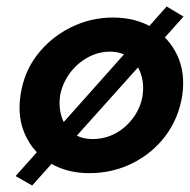

<svg xmlns="http://www.w3.org/2000/svg" viewBox="-20 -524 585 591"><path d="M43 -230Q33 -162 58 -108Q83 -54 134 -22.5Q185 9 255 9Q326 9 387.5 -21.5Q449 -52 489.5 -106Q530 -160 541 -230Q551 -299 526 -353Q501 -407 449.5 -438.5Q398 -470 328 -470Q258 -470 196.5 -439Q135 -408 94 -354.5Q53 -301 43 -230ZM165 -230Q172 -267 194 -297.5Q216 -328 249 -346.5Q282 -365 318 -365Q355 -365 379.5 -345.5Q404 -326 414 -295.5Q424 -265 419 -230Q413 -193 390.5 -162Q368 -131 335.5 -113.5Q303 -96 265 -96Q228 -96 204 -114.5Q180 -133 170 -163.5Q160 -194 165 -230ZM493 -504 28 18 79 47 545 -473Z"/></svg>

Font: Jost SemiBold
Style: Italic
Weight: 600
Italic angle: -5°
Version: Version 3.710